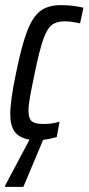

<svg xmlns="http://www.w3.org/2000/svg" viewBox="-28 -538 345 748"><path d="M297 -508 284 -447Q248 -455 224 -455Q192 -455 173.5 -440.5Q155 -426 140.5 -384.5Q126 -343 108 -257L104 -237Q95 -195 89 -161Q83 -127 83 -107Q83 -76 96 -65.5Q109 -55 141 -55Q177 -55 204 -64L193 -4Q165 4 140 7L63 190H-8V185L87 6Q47 -1 29.5 -24.5Q12 -48 12 -93Q12 -147 34 -251Q56 -360 77.5 -416Q99 -472 129 -495Q159 -518 209 -518Q255 -518 297 -508Z"/></svg>

Font: Saira Ultra Condensed Medium
Style: Italic
Weight: 500
Width: 1
Italic angle: -12°
Designer: Hector Gatti with collaboration of the Omnibus-Type team
Foundry: Omnibus-Type
Version: Version 1.001; ttfautohint (v1.8)